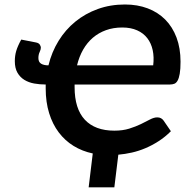

<svg xmlns="http://www.w3.org/2000/svg" viewBox="-20 -677 816 847"><path d="M531.2 -657.2Q586.4 -657.2 631.6 -640.1Q676.8 -623 709 -590.6Q741.2 -558.1 758.8 -511.2Q776.4 -464.4 776.4 -404.8Q776.4 -371.6 772.9 -351.8Q769.5 -332 763.4 -321.3Q757.3 -310.5 748.8 -307.4Q740.2 -304.2 729.5 -304.2H309.1V-292.5Q309.1 -197.3 354.2 -148.9Q399.4 -100.6 484.4 -100.6Q521.5 -100.6 550.3 -109.6Q579.1 -118.7 601.6 -129.6Q624 -140.6 641.6 -149.9Q659.2 -159.2 673.8 -159.2Q683.6 -159.2 690.4 -155.3Q697.3 -151.4 701.7 -145L733.9 -98.1Q708 -72.3 679.4 -54Q650.9 -35.6 621.3 -23.2Q591.8 -10.7 561.5 -3.9Q531.2 2.9 502 5.4L484.4 149.4H371.1L389.2 0Q342.8 -9.8 304.7 -33.2Q266.6 -56.6 239.3 -92.8Q211.9 -128.9 196.8 -177.7Q181.6 -226.6 181.6 -286.6V-304.2Q155.3 -304.2 130.9 -308.6Q106.4 -313 87.4 -324.7Q68.4 -336.4 56.9 -356.4Q45.4 -376.5 45.4 -407.2Q45.4 -419.4 46.9 -430.2Q48.3 -440.9 51.5 -451.9Q54.7 -462.9 60.1 -475.1Q65.4 -487.3 73.7 -502.4L138.7 -489.7Q150.9 -487.3 155.5 -480.2Q160.2 -473.1 160.2 -466.8Q160.2 -458.5 154.8 -447.3Q149.4 -436 149.4 -420.9Q149.4 -403.3 161.4 -396Q173.3 -388.7 193.8 -388.7Q208 -447.3 238.3 -496.6Q268.6 -545.9 312.3 -581.5Q356 -617.2 411.4 -637.2Q466.8 -657.2 531.2 -657.2ZM519.5 -555.7Q480 -555.7 447.5 -543.9Q415 -532.2 389.6 -510.5Q364.3 -488.8 346.7 -458Q329.1 -427.2 319.8 -388.7H655.8Q660.2 -425.3 653.6 -455.8Q647 -486.3 629.9 -508.5Q612.8 -530.8 585 -543.2Q557.1 -555.7 519.5 -555.7Z"/></svg>

Font: Carlito
Style: Bold Italic
Weight: 700
Italic angle: -7°
Designer: Lukasz Dziedzic
Foundry: tyPoland Lukasz Dziedzic
Version: Version 1.104